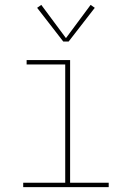

<svg xmlns="http://www.w3.org/2000/svg" viewBox="-20 -766 540 786"><path d="M75 0V-18H247V-502H89V-520H267V-18H425V0ZM239 -596 132 -734 149 -746 250 -610 351 -746 368 -734 261 -596Z"/></svg>

Font: Zed Mono Thin
Style: Regular
Weight: 100
Monospace: yes
Designer: Belleve Invis
Foundry: Belleve Invis
Version: Version 1.0.0; ttfautohint (v1.8.4)